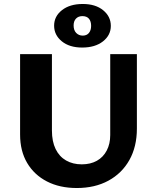

<svg xmlns="http://www.w3.org/2000/svg" viewBox="-20 -930 785 965"><path d="M366 15Q280 15 216 -18Q152 -51 116.5 -111Q81 -171 81 -254V-658H241V-274Q241 -219 259.5 -181Q278 -143 312 -123.5Q346 -104 391 -104Q435 -104 467 -122Q499 -140 516.5 -173.5Q534 -207 534 -251V-658H668V-284Q668 -193 630.5 -126Q593 -59 525 -22Q457 15 366 15ZM393 -691Q329 -691 290.5 -722.5Q252 -754 252 -801Q252 -848 291.5 -879Q331 -910 396 -910Q460 -910 498.5 -878.5Q537 -847 537 -800Q537 -753 497.5 -722Q458 -691 393 -691ZM396 -751Q416 -751 427 -764.5Q438 -778 438 -800Q438 -823 427 -836Q416 -849 394 -849Q374 -849 362 -836.5Q350 -824 350 -802Q350 -778 363 -764.5Q376 -751 396 -751Z"/></svg>

Font: Ysabeau SC ExtraBold
Style: Regular
Weight: 800
Designer: Christian Thalmann (Catharsis Fonts)
Version: Version 2.001;gftools[0.9.30]; featfreeze: smcp